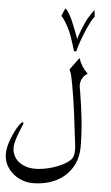

<svg xmlns="http://www.w3.org/2000/svg" viewBox="-68 -1043 681 1177"><g transform="rotate(5 272.5 -455.0)"><path d="M457 -608.4Q436.5 -595.2 425.5 -576.2Q414.6 -557.1 414.6 -533.7Q414.6 -528.3 416 -520Q417.5 -511.7 419.4 -500Q436.5 -400.9 444.8 -315.7Q453.1 -230.5 453.1 -157.2Q453.1 -98.1 431.4 -52Q409.7 -5.9 372.6 25.6Q335.4 57.1 285.9 73.5Q236.3 89.8 181.2 89.8Q144.5 89.8 111.8 77.1Q79.1 64.5 54.2 42.2Q29.3 20 14.6 -9.5Q0 -39.1 0 -72.8Q0 -102.5 10 -137.9Q20 -173.3 40.5 -214.8Q54.7 -243.2 67.1 -259.8Q79.6 -276.4 85.9 -276.4Q91.3 -276.4 91.3 -270Q91.3 -265.6 82 -245.6Q63.5 -202.6 53.7 -170.7Q43.9 -138.7 43.9 -116.7Q43.9 -91.8 54 -70.3Q64 -48.8 82.5 -33Q101.1 -17.1 127.7 -8.1Q154.3 1 187.5 1Q209.5 1 238.8 -3.9Q268.1 -8.8 298.1 -18.3Q328.1 -27.8 355.7 -42Q383.3 -56.2 402.3 -75.2Q412.6 -85.4 416.5 -101.1Q420.4 -116.7 420.4 -135.3Q420.4 -148.4 418.9 -162.4Q417.5 -176.3 415.8 -189.7Q414.1 -203.1 412.1 -216.1Q410.2 -229 409.2 -239.7Q403.3 -295.9 396.2 -349.6Q389.2 -403.3 382.1 -449Q375 -494.6 368.7 -529.1Q362.3 -563.5 358.4 -581.1Q356 -590.8 352.8 -601.8Q349.6 -612.8 344.2 -625.5L398.9 -699.2Q417 -644 457 -608.4ZM287.1 -995.1Q293.5 -988.3 298.3 -982.2Q303.2 -976.1 307.6 -969.2Q312 -962.4 316.4 -953.9Q320.8 -945.3 326.7 -933.6Q330.1 -927.2 334.7 -915.5Q339.4 -903.8 345 -890.4Q350.6 -877 356 -863Q361.3 -849.1 365.5 -837.6Q369.6 -826.2 372.3 -819.1Q375 -812 374.5 -812Q376.5 -823.2 382.8 -841.3Q389.2 -859.4 396.7 -878.4Q404.3 -897.5 411.9 -914.1Q419.4 -930.7 423.8 -939Q434.1 -956.5 444.1 -972.2Q454.1 -987.8 463.9 -1000.5Q464.8 -996.6 465.6 -991.2Q466.3 -985.8 467 -980Q467.8 -974.1 468.3 -968.8Q468.8 -963.4 468.8 -959.5Q460 -949.7 450 -931.2Q439.9 -912.6 429.7 -890.1Q419.4 -867.7 409.9 -843.5Q400.4 -819.3 393.1 -798.6Q385.7 -777.8 381.3 -762.5Q377 -747.1 377 -742.2Q377 -740.2 377.4 -740.2Q376.5 -740.2 372.8 -738.8Q369.1 -737.3 365.7 -737.3Q361.8 -737.3 360.4 -740.7Q351.1 -771.5 344.7 -791.7Q338.4 -812 332.8 -827.1Q327.1 -842.3 321.8 -855Q316.4 -867.7 308.1 -883.3Q299.3 -900.4 289.1 -916.3Q278.8 -932.1 266.1 -947.3Q271.5 -961.9 276.4 -973.9Q281.2 -985.8 287.1 -995.1Z"/></g></svg>

Font: HM XNiloofar
Style: Regular
Weight: 400
Designer: Hossein Movahhedian
Version: Version 2.8, 2015